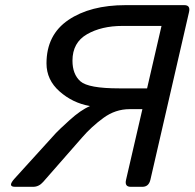

<svg xmlns="http://www.w3.org/2000/svg" viewBox="-20 -720 750 740"><path d="M38.1 0Q7.3 0 36.6 -32.2L195.8 -207.5Q205.1 -217.8 248 -256.8Q291 -295.9 325.7 -310.5V-311.5Q259.8 -323.2 209.5 -367.7Q159.2 -412.1 159.2 -475.6Q159.2 -585.9 243.7 -643.1Q328.1 -700.2 463.9 -700.2H690.4Q714.8 -700.2 708.5 -673.3L559.6 -26.9Q553.2 0 528.8 0H483.9Q459.5 0 465.8 -26.9L528.8 -299.3H479.5Q424.8 -299.3 378.7 -265.6Q332.5 -231.9 295.9 -189.5L146.5 -19Q129.9 0 107.9 0ZM259.3 -486.3Q259.3 -433.6 290 -406.5Q320.8 -379.4 439.5 -379.4H546.9L602.5 -620.1H452.1Q371.1 -620.1 315.2 -587.9Q259.3 -555.7 259.3 -486.3Z"/></svg>

Font: Istok Web
Style: BoldItalic
Weight: 700
Italic angle: -13°
Designer: Andrey V. Panov
Foundry: Andrey V. Panov
Version: Version 1.0.2g